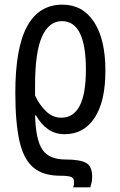

<svg xmlns="http://www.w3.org/2000/svg" viewBox="-20 -567 518 827"><path d="M249 -547Q336 -547 385 -472.5Q434 -398 434 -262Q434 -130 387.5 -59.5Q341 11 259 11Q218 11 187.5 -10Q157 -31 135 -70H131Q134 36 163 78Q192 120 262 120Q324 120 350.5 134.5Q377 149 377 194Q377 208 374.5 219Q372 230 369 240H295Q297 235 298 229.5Q299 224 299 216Q299 201 287 195.5Q275 190 241 190Q165 190 123 154Q81 118 63.5 39Q46 -40 46 -168Q46 -361 97 -454Q148 -547 249 -547ZM247 -476Q191 -476 161 -409.5Q131 -343 131 -199Q131 -188 131 -177Q131 -166 131 -156Q149 -116 178 -88Q207 -60 244 -60Q350 -60 350 -267Q350 -476 247 -476Z"/></svg>

Font: Avrile Sans Condensed
Style: Regular
Weight: 400
Width: 3
Designer: Monotype Design Team
Foundry: Monotype Imaging Inc.
Version: Version 2.001;September 10, 2019;FontCreator 11.5.0.2425 64-